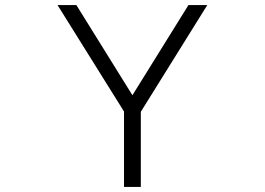

<svg xmlns="http://www.w3.org/2000/svg" viewBox="-20 -694 1040 754"><path d="M794 -674 533 -255V40H467V-256L206 -674H280L500 -320L720 -674Z"/></svg>

Font: NanumGothicCoding
Style: Regular
Weight: 400
Monospace: yes
Designer: Kwon Bruce; Nicolas Noh; Sung-woo Choi; Go-un Cha; Soo-hyun Park;
Foundry: NHN Corporation
Version: Version 2.000;PS 1;hotconv 1.0.49;makeotf.lib2.0.14853